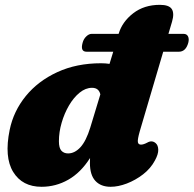

<svg xmlns="http://www.w3.org/2000/svg" viewBox="-20 -738 781 774"><path d="M313 -565.5Q317 -581 327.8 -591.2Q338.5 -601.5 349.5 -601.5H458L458.5 -602.5Q473 -650.5 517 -684.5Q561 -718.5 624.5 -718.5Q661.5 -718.5 672.5 -701.5Q683.5 -684.5 673.5 -650.5L659 -601.5H720Q733 -601.5 738 -591.2Q743 -581 739 -565.5Q729 -529.5 701 -529.5H638L543.5 -209Q534 -175.5 535.8 -165.2Q537.5 -155 548.5 -155Q558.5 -155 573.5 -163Q592.5 -174 607.5 -161Q617.5 -152.5 618 -134.5Q618.5 -116.5 604.5 -91Q587.5 -59 556.8 -35.2Q526 -11.5 491.2 1.8Q456.5 15 426 15Q386.5 15 364.5 -8.8Q342.5 -32.5 342.5 -81Q342.5 -91 343 -101Q305.5 -42 255.2 -13.5Q205 15 147.5 15Q70 15 33.2 -44.8Q-3.5 -104.5 19 -214.5Q34.5 -290 84 -350.8Q133.5 -411.5 211 -447.2Q288.5 -483 387.5 -483Q405.5 -483 421.5 -480.5L436.5 -529.5H329Q303 -529.5 313 -565.5ZM217.5 -168.5Q217.5 -141.5 227.5 -130.5Q237.5 -119.5 254.5 -119.5Q281 -119.5 304 -144.2Q327 -169 344 -224L384.5 -357.5Q378.5 -384 351 -384Q325 -384 301 -364.5Q277 -345 258.2 -313Q239.5 -281 228.5 -243.2Q217.5 -205.5 217.5 -168.5Z"/></svg>

Font: Fraunces 9pt S100 Black
Style: Italic
Weight: 900
Italic angle: -16°
Version: Version 1.000; ttfautohint (v1.8.3)